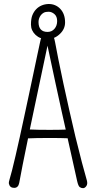

<svg xmlns="http://www.w3.org/2000/svg" viewBox="-20 -957 496 981"><path d="M224.6 -791.5Q236.3 -791.5 246.1 -781.7Q255.9 -772 261.5 -741Q267.1 -710 278.6 -652.3Q290 -594.7 304.2 -529.3Q318.4 -463.9 334 -394.3Q349.6 -324.7 365.2 -259.3Q402.8 -106 423.8 -35.2Q428.7 -17.1 421.1 -6.3Q413.6 4.4 404.3 4.4Q395 4.4 387.5 -1Q379.9 -6.3 374 -32.7Q368.2 -59.1 355 -118.2Q341.8 -177.2 326.7 -245.1Q326.2 -248 325.7 -250.5Q292.5 -252 231.9 -252Q160.6 -252 123 -250Q122.6 -247.1 122.1 -244.1Q92.3 -100.6 78.1 -22Q73.2 2.9 52.2 2.9Q30.3 2.9 25.4 -18.6Q23.9 -24.9 28.3 -38.6Q32.7 -52.2 41.3 -85.7Q49.8 -119.1 59.8 -162.4Q69.8 -205.6 81.1 -256.8Q92.3 -308.1 104 -362.3Q115.7 -416.5 127.4 -471.4Q139.2 -526.4 149.9 -577.6Q160.6 -628.9 170.2 -673.8Q179.7 -718.8 185.5 -745.1Q194.8 -791.5 224.6 -791.5ZM132.3 -295.4Q169.4 -293.5 232.4 -293.5Q284.7 -293.5 315.9 -294.9Q305.7 -339.4 295.4 -386.2Q279.3 -459 264.6 -527.3Q240.2 -639.2 222.7 -723.6Q211.4 -667.5 190.4 -570.8Q163.1 -441.9 148.9 -374.5Q140.6 -334 132.3 -295.4ZM176.8 -844.7Q176.8 -793.9 223.1 -793.9Q244.6 -793.9 258.3 -809.8Q272 -825.7 272 -849.4Q272 -873 258.1 -885Q244.1 -897 228.3 -897Q212.4 -897 203.6 -892.1Q194.8 -887.2 189 -879.9Q176.8 -863.8 176.8 -844.7ZM288.6 -911.1Q312.5 -885.3 312.5 -842.3Q312.5 -809.1 286.6 -784.2Q258.8 -756.8 220.7 -756.8Q185.5 -756.8 162.1 -778.3Q138.2 -800.8 138.2 -831.3Q138.2 -861.8 145.5 -879.6Q152.8 -897.5 164.8 -909.9Q176.8 -922.4 192.9 -929.2Q209 -936 227.3 -936.5Q245.6 -937 261.2 -930.4Q276.9 -923.8 288.6 -911.1Z"/></svg>

Font: Pompiere
Style: Regular
Weight: 400
Designer: Karolina Lach
Foundry: Sorkin Type Co.
Version: Version 1.002